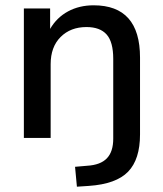

<svg xmlns="http://www.w3.org/2000/svg" viewBox="-20 -520 616 724"><path d="M508 -303V-13Q508 81 463 127.5Q418 174 315 181L270 184L263 109L309 105Q359 102 383 77Q407 52 407 3V-298Q407 -362 382 -390Q357 -418 306 -418Q246 -418 208.5 -380.5Q171 -343 171 -278V0H70V-488H169V-411Q194 -454 236.5 -477Q279 -500 333 -500Q508 -500 508 -303Z"/></svg>

Font: wassup Sans
Style: Medium
Weight: 600
Version: Version 2.001